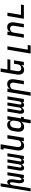

<svg xmlns="http://www.w3.org/2000/svg" viewBox="2488 -3297 990 6074"><g transform="rotate(-90 2983.0 -260.0)"><path d="M-34 215 123 -735H221L176 -461Q182 -474 190.5 -486Q199 -498 210 -507.5Q221 -517 234.5 -522.5Q248 -528 262 -528Q280 -528 296 -520Q312 -512 322 -498.5Q332 -485 337.5 -468Q343 -451 346 -433.5Q349 -416 349.5 -398Q350 -380 349 -361.5Q348 -343 345.5 -324.5Q343 -306 340 -288L329 -218Q327 -208 325.5 -198Q324 -188 323.5 -178Q323 -168 322 -158Q321 -148 321.5 -138Q322 -128 323 -118.5Q324 -109 326.5 -100Q329 -91 335 -83Q341 -75 351 -75Q363 -75 373 -83Q383 -91 389.5 -101.5Q396 -112 401 -123Q406 -134 409.5 -145Q413 -156 415 -167.5Q417 -179 419 -191L474 -520H572L486 0H388L397 -59Q391 -46 382.5 -34Q374 -22 363 -12.5Q352 -3 338.5 2.5Q325 8 311 8Q293 8 277 0Q261 -8 251.5 -21.5Q242 -35 236 -52Q230 -69 227.5 -86.5Q225 -104 224.5 -122Q224 -140 224.5 -158.5Q225 -177 227.5 -195.5Q230 -214 233 -232L245 -302Q246 -312 248 -322Q250 -332 250.5 -342Q251 -352 251.5 -362Q252 -372 252 -382Q252 -392 251 -401.5Q250 -411 247.5 -420Q245 -429 238.5 -437Q232 -445 222 -445Q210 -445 200.5 -437Q191 -429 184 -418.5Q177 -408 172.5 -397Q168 -386 164.5 -375Q161 -364 158.5 -352.5Q156 -341 154 -329L64 215Z M705 8Q687 8 671 2Q655 -4 645 -16.5Q635 -29 630 -45Q625 -61 623 -78Q621 -95 622 -112.5Q623 -130 626 -148L688 -520H786L722 -132Q720 -121 720 -111Q720 -101 725.5 -92.5Q731 -84 739.5 -79.5Q748 -75 758 -75Q768 -75 777.5 -79.5Q787 -84 793.5 -91.5Q800 -99 804.5 -108Q809 -117 812.5 -126.5Q816 -136 818 -145Q820 -154 822 -164L881 -520H979L915 -132Q913 -121 913 -111Q913 -101 918.5 -92.5Q924 -84 932.5 -79.5Q941 -75 951 -75Q961 -75 970.5 -79.5Q980 -84 986.5 -91.5Q993 -99 997.5 -108Q1002 -117 1005.5 -126.5Q1009 -136 1011 -145Q1013 -154 1015 -164L1074 -520H1172L1086 0H988L997 -58Q990 -44 979.5 -31.5Q969 -19 956 -10Q943 -1 928 3.5Q913 8 898 8Q880 8 864 1.5Q848 -5 837.5 -18Q827 -31 822 -47Q817 -63 815 -81Q808 -63 798 -47Q788 -31 773.5 -18Q759 -5 740.5 1.5Q722 8 705 8Z M1411 8Q1382 8 1355.5 0Q1329 -8 1309.5 -25.5Q1290 -43 1278.5 -67.5Q1267 -92 1262.5 -119Q1258 -146 1259 -174.5Q1260 -203 1265 -232L1333 -643H1284L1299 -735H1456L1371 -217Q1368 -201 1367.5 -185Q1367 -169 1370 -153.5Q1373 -138 1379.5 -124.5Q1386 -111 1398 -101.5Q1410 -92 1425 -88Q1440 -84 1457 -84Q1478 -84 1500.5 -90.5Q1523 -97 1541.5 -111.5Q1560 -126 1570.5 -147.5Q1581 -169 1584 -191L1639 -520H1747L1661 0H1553L1566 -83Q1554 -63 1537.5 -45Q1521 -27 1500 -14.5Q1479 -2 1456 3Q1433 8 1411 8Z M2053 -84Q2075 -84 2098 -90Q2121 -96 2139.5 -110.5Q2158 -125 2169.5 -146.5Q2181 -168 2184 -191L2201 -291Q2204 -308 2204.5 -325Q2205 -342 2202.5 -358.5Q2200 -375 2193.5 -390Q2187 -405 2175 -415.5Q2163 -426 2147 -431Q2131 -436 2113 -436Q2090 -436 2065.5 -428.5Q2041 -421 2022.5 -404Q2004 -387 1993.5 -363.5Q1983 -340 1979 -317L1963 -217Q1960 -201 1959.5 -184.5Q1959 -168 1962 -152.5Q1965 -137 1973 -123.5Q1981 -110 1993 -101Q2005 -92 2020.5 -88Q2036 -84 2053 -84ZM2117 215 2167 -84Q2154 -63 2136.5 -45Q2119 -27 2098 -14.5Q2077 -2 2053.5 3Q2030 8 2007 8Q1978 8 1951 0.5Q1924 -7 1904 -24.5Q1884 -42 1872 -66.5Q1860 -91 1855 -118Q1850 -145 1851 -174Q1852 -203 1857 -232L1874 -332Q1878 -356 1885 -380Q1892 -404 1904 -426.5Q1916 -449 1933.5 -469Q1951 -489 1973 -502.5Q1995 -516 2019.5 -522Q2044 -528 2068 -528Q2096 -528 2123 -521Q2150 -514 2170 -497.5Q2190 -481 2202.5 -457.5Q2215 -434 2220 -407L2239 -520H2347L2276 -92H2325L2310 0H2261L2225 215Z M2505 8Q2487 8 2471 2Q2455 -4 2445 -16.5Q2435 -29 2430 -45Q2425 -61 2423 -78Q2421 -95 2422 -112.5Q2423 -130 2426 -148L2488 -520H2586L2522 -132Q2520 -121 2520 -111Q2520 -101 2525.5 -92.5Q2531 -84 2539.5 -79.5Q2548 -75 2558 -75Q2568 -75 2577.5 -79.5Q2587 -84 2593.5 -91.5Q2600 -99 2604.5 -108Q2609 -117 2612.5 -126.5Q2616 -136 2618 -145Q2620 -154 2622 -164L2681 -520H2779L2715 -132Q2713 -121 2713 -111Q2713 -101 2718.5 -92.5Q2724 -84 2732.5 -79.5Q2741 -75 2751 -75Q2761 -75 2770.5 -79.5Q2780 -84 2786.5 -91.5Q2793 -99 2797.5 -108Q2802 -117 2805.5 -126.5Q2809 -136 2811 -145Q2813 -154 2815 -164L2874 -520H2972L2886 0H2788L2797 -58Q2790 -44 2779.5 -31.5Q2769 -19 2756 -10Q2743 -1 2728 3.5Q2713 8 2698 8Q2680 8 2664 1.5Q2648 -5 2637.5 -18Q2627 -31 2622 -47Q2617 -63 2615 -81Q2608 -63 2598 -47Q2588 -31 2573.5 -18Q2559 -5 2540.5 1.5Q2522 8 2505 8Z M2991 215 3113 -520H3221L3207 -437Q3219 -457 3235.5 -475Q3252 -493 3273 -505.5Q3294 -518 3317 -523Q3340 -528 3362 -528Q3391 -528 3417.5 -520Q3444 -512 3464 -494.5Q3484 -477 3495.5 -452.5Q3507 -428 3511.5 -401Q3516 -374 3514.5 -345.5Q3513 -317 3508 -288L3461 0H3353L3403 -303Q3406 -319 3406.5 -335Q3407 -351 3404 -366.5Q3401 -382 3394 -395.5Q3387 -409 3375.5 -418.5Q3364 -428 3349 -432Q3334 -436 3317 -436Q3296 -436 3273.5 -429.5Q3251 -423 3232.5 -408.5Q3214 -394 3203.5 -372.5Q3193 -351 3189 -329L3099 215Z M3811 8Q3782 8 3755.5 0Q3729 -8 3709.5 -25.5Q3690 -43 3678.5 -67.5Q3667 -92 3662.5 -119Q3658 -146 3659 -174.5Q3660 -203 3665 -232L3748 -735H3856L3821 -520H4147L4132 -428H3806L3771 -217Q3768 -201 3767.5 -185Q3767 -169 3770 -153.5Q3773 -138 3779.5 -124.5Q3786 -111 3798 -101.5Q3810 -92 3825 -88Q3840 -84 3857 -84Q3878 -84 3900.5 -90.5Q3923 -97 3941.5 -111.5Q3960 -126 3970.5 -147.5Q3981 -169 3984 -191L4004 -312H4112L4061 0H3953L3966 -83Q3954 -63 3937.5 -45Q3921 -27 3900 -14.5Q3879 -2 3856 3Q3833 8 3811 8Z M4326 215 4448 -520H4556L4449 123H4596L4581 215Z M4827 0 4913 -520H5021L5007 -437Q5019 -457 5035.5 -475Q5052 -493 5073 -505.5Q5094 -518 5117 -523Q5140 -528 5162 -528Q5191 -528 5217.5 -520Q5244 -512 5264 -494.5Q5284 -477 5295.5 -452.5Q5307 -428 5311.5 -401Q5316 -374 5314.5 -345.5Q5313 -317 5308 -288L5261 0H5153L5203 -303Q5206 -319 5206.5 -335Q5207 -351 5204 -366.5Q5201 -382 5194 -395.5Q5187 -409 5175.5 -418.5Q5164 -428 5149 -432Q5134 -436 5117 -436Q5096 -436 5073.5 -429.5Q5051 -423 5032.5 -408.5Q5014 -394 5003.5 -372.5Q4993 -351 4989 -329L4935 0Z M5427 0 5513 -520H5621L5550 -92H5876L5861 0Z"/></g></svg>

Font: Iosevka Semibold Extended
Style: Italic
Weight: 600
Width: 7
Italic angle: -9°
Monospace: yes
Designer: Belleve Invis
Foundry: Belleve Invis
Version: Version 32.5.0; ttfautohint (v1.8.4)